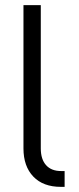

<svg xmlns="http://www.w3.org/2000/svg" viewBox="-20 -727 307 747"><path d="M217.8 -61.5H231.4V0H216.8Q147.9 0 109.6 -40Q71.3 -80.1 71.3 -149.4V-707H138.7V-149.4Q138.7 -107.4 159.2 -84.5Q179.7 -61.5 217.8 -61.5Z"/></svg>

Font: Pretendard Std Light
Style: Regular
Weight: 300
Designer: Base glyphs from Inter by Rasmus Andersson; Hangeul glyphs from Noto Sans CJK(Source Han Sans) by Jang Soo-young and Kan
Foundry: Kil Hyung-jin
Version: Version 1.309